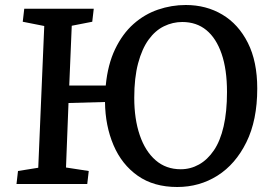

<svg xmlns="http://www.w3.org/2000/svg" viewBox="-20 -736 1088 768"><path d="M254 -324 244 -66 335 -52 329 0H46L52 -52L133 -65L157 -632L71 -649L77 -701H355L349 -649L267 -633L257 -394H403Q411 -478 440.5 -539.5Q470 -601 514 -640Q558 -679 612 -697.5Q666 -716 723 -716Q805 -716 869.5 -677.5Q934 -639 971.5 -564.5Q1009 -490 1009 -382Q1009 -255 965.5 -167Q922 -79 850 -33.5Q778 12 689 12Q595 12 531 -33Q467 -78 434 -155.5Q401 -233 400 -328ZM517 -345Q517 -260 539 -195.5Q561 -131 602.5 -95Q644 -59 703 -59Q742 -59 776 -78Q810 -97 835.5 -134.5Q861 -172 874.5 -230.5Q888 -289 888 -368Q888 -458 866.5 -520.5Q845 -583 805.5 -615.5Q766 -648 709 -648Q671 -648 636 -631Q601 -614 574.5 -577.5Q548 -541 532.5 -483Q517 -425 517 -345Z"/></svg>

Font: Literata Medium
Style: Italic
Weight: 500
Italic angle: -2°
Designer: Latin by Veronika Burian and Jose Scaglione. Greek by Irene Vlachou. Cyrillic by Vera Evstafieva
Foundry: TypeTogether
Version: Version 3.103;gftools[0.9.29]